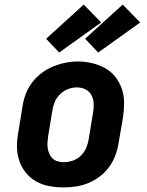

<svg xmlns="http://www.w3.org/2000/svg" viewBox="-20 -809 640 837"><path d="M256 8Q224 8 193 2Q162 -4 136 -19Q110 -34 91.5 -57.5Q73 -81 63.5 -110Q54 -139 54 -170.5Q54 -202 60 -234L78 -344Q82 -372 92 -398.5Q102 -425 119.5 -448.5Q137 -472 160.5 -490Q184 -508 211 -519Q238 -530 265 -535.5Q292 -541 320 -541Q352 -541 382.5 -533.5Q413 -526 439 -511.5Q465 -497 483.5 -473Q502 -449 511.5 -420.5Q521 -392 521 -360Q521 -328 516 -296L497 -186Q493 -159 483 -132Q473 -105 456 -81.5Q439 -58 415.5 -40Q392 -22 365 -11Q338 0 310.5 4Q283 8 256 8ZM258 -102Q278 -102 298 -109Q318 -116 333 -131Q348 -146 356 -165Q364 -184 367 -204L385 -314Q389 -334 388.5 -354.5Q388 -375 379.5 -392.5Q371 -410 353.5 -419Q336 -428 315 -428Q295 -428 276 -420.5Q257 -413 242 -398.5Q227 -384 219 -365Q211 -346 208 -326L190 -216Q188 -203 187 -189Q186 -175 188 -162.5Q190 -150 195.5 -138Q201 -126 210 -117.5Q219 -109 232 -105.5Q245 -102 258 -102ZM408 -580 351 -640 515 -789 591 -711ZM238 -580 181 -640 345 -789 421 -711Z"/></svg>

Font: Iosevka Slab XBdEx
Style: Italic
Weight: 800
Width: 7
Italic angle: -9°
Monospace: yes
Designer: Belleve Invis
Foundry: Belleve Invis
Version: Version 11.1.1; ttfautohint (v1.8.3)